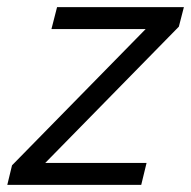

<svg xmlns="http://www.w3.org/2000/svg" viewBox="-38 -520 537 540"><path d="M-17.5 0 -4.2 -55 371.7 -438.3H106.7L122.5 -500H479.2L465 -445L89.2 -61.7H374.2L359.2 0Z"/></svg>

Font: Funnel Sans Light Light
Style: Italic
Weight: 300
Italic angle: -14.036°
Version: Version 1.000